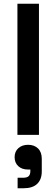

<svg xmlns="http://www.w3.org/2000/svg" viewBox="-20 -720 301 1025"><path d="M73 0V-700H188V0ZM74 285V229H102Q124 229 133 220.5Q142 212 142 193V185H129Q97 185 77.5 167Q58 149 58 119Q58 89 78 71Q98 53 130 53Q163 53 183 72.5Q203 92 203 128V195Q203 238 178.5 261.5Q154 285 106 285Z"/></svg>

Font: Space Grotesk SemiBold
Style: Regular
Weight: 600
Designer: Florian Karsten
Foundry: Florian Karsten
Version: Version 2.000